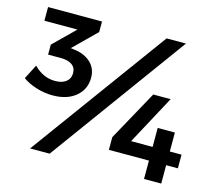

<svg xmlns="http://www.w3.org/2000/svg" viewBox="-100 -824 1065 949"><g transform="rotate(15 432.0 -350.0)"><path d="M330 -415Q330 -356 286 -319Q242 -282 168 -282Q126 -282 84 -295Q42 -308 14 -329L52 -403Q100 -354 161 -354Q197 -354 217.5 -370Q238 -386 238 -414Q238 -442 217.5 -456.5Q197 -471 160 -471H95V-522L203 -628H34V-698H310V-644L195 -531L217 -528Q268 -521 299 -491.5Q330 -462 330 -415ZM640 -700H739L229 0H129ZM648 -415H737L602 -164H712V-261H800V-164H860V-94H800V0H712V-94H507V-159Z"/></g></svg>

Font: Montserrat arm2 Medium
Style: Regular
Weight: 500
Designer: Julieta Ulanovsky
Foundry: Julieta Ulanovsky
Version: Version 6.000